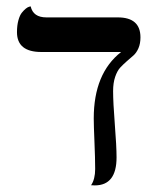

<svg xmlns="http://www.w3.org/2000/svg" viewBox="-20 -574 478 596"><path d="M331.1 -291Q331.1 -256.3 336.4 -188.2Q341.8 -120.1 341.8 -85.4Q341.8 1.5 274.4 1.5Q271.5 1.5 267.6 1.2Q263.7 1 262.7 1Q275.4 -17.6 275.4 -49.3Q275.4 -83 273.2 -133.8Q271 -184.6 271 -206.5Q271 -346.2 356 -412.6H108.4Q32.7 -412.6 32.7 -474.1Q32.7 -495.1 37.1 -511Q41.5 -526.9 47.9 -534.7Q54.2 -542.5 60.3 -547.4Q66.4 -552.2 70.8 -553.2L75.2 -554.2Q83 -520 124 -520H345.7Q416 -520 416 -458Q416 -438.5 409.7 -424.1Q403.3 -409.7 394 -401.6Q384.8 -393.6 373.5 -383.8Q362.3 -374 353 -364Q343.8 -354 337.4 -335.2Q331.1 -316.4 331.1 -291Z"/></svg>

Font: Libertinage
Style: f
Weight: 400
Designer: OSP
Foundry: OSP
Version: Version 1.0; 2008; OFL relea